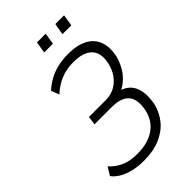

<svg xmlns="http://www.w3.org/2000/svg" viewBox="-263 -972 1071 1071"><g transform="rotate(-45 273.0 -436.5)"><path d="M206 8Q162 8 123.5 -1Q85 -10 55.5 -27.5Q26 -45 12 -66L41 -114Q67 -83 108 -64Q149 -45 206 -45Q267 -45 309 -62.5Q351 -80 376.5 -111Q402 -142 411 -185Q426 -259 396 -295Q366 -331 292 -331H155L162 -382H293Q354 -382 395.5 -420Q437 -458 450 -519Q460 -565 448 -596Q436 -627 403.5 -643.5Q371 -660 316 -660Q263 -660 218.5 -642Q174 -624 134 -587L116 -635Q142 -659 174.5 -677Q207 -695 245.5 -704Q284 -713 327 -713Q400 -713 444.5 -689Q489 -665 505.5 -621Q522 -577 510 -515Q502 -482 485 -450.5Q468 -419 443.5 -395.5Q419 -372 389 -358L391 -363Q444 -347 464.5 -299.5Q485 -252 471 -175Q458 -121 424.5 -80Q391 -39 336.5 -15.5Q282 8 206 8ZM384 -813 396 -881H465L454 -813ZM240 -813 251 -881H320L309 -813Z"/></g></svg>

Font: Nunito Sans 10pt Condensed Light
Style: Italic
Weight: 300
Width: 3
Italic angle: -9°
Designer: Vernon Adams
Foundry: Vernon Adams
Version: Version 3.101;gftools[0.9.27]